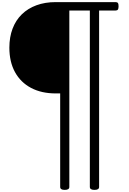

<svg xmlns="http://www.w3.org/2000/svg" viewBox="-20 -1415 1223 1825"><path d="M595 390Q552 390 552 362V-527H510Q374 -527 275 -579.5Q176 -632 122.5 -729.5Q69 -827 69 -962Q69 -1062 99.5 -1142.5Q130 -1223 187.5 -1279Q245 -1335 326.5 -1365Q408 -1395 510 -1395H1079Q1094 -1395 1100.5 -1386.5Q1107 -1378 1107 -1355Q1107 -1333 1100.5 -1324Q1094 -1315 1079 -1315H922V362Q922 390 878 390Q834 390 834 362V-1315H639V362Q639 390 595 390Z"/></svg>

Font: Playwrite BE WAL
Style: Regular
Weight: 400
Designer: Veronika Burian, José Scaglione
Foundry: TypeTogether
Version: Version 1.002